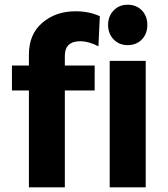

<svg xmlns="http://www.w3.org/2000/svg" viewBox="-20 -797 714 817"><path d="M446.8 0V-538.1H600.1V0ZM463.4 -629.4Q439.9 -653.8 439.9 -690.9Q439.9 -728 463.4 -752.4Q486.8 -776.9 523.4 -776.9Q560.1 -776.9 583.5 -752.9Q606.9 -729 606.9 -690.9Q606.9 -652.8 583.5 -628.9Q560.1 -605 523.4 -605Q486.8 -605 463.4 -629.4ZM30.8 -412.1V-518.1H103V-564.9Q103 -651.4 160.2 -700.2Q217.3 -749 300.8 -749Q359.9 -749 404.8 -728L398.9 -600.1Q357.4 -621.1 324.2 -621.6Q255.9 -622.6 255.9 -559.1V-518.1H382.8V-412.1H255.9V0H103V-412.1Z"/></svg>

Font: TruenoSBd
Style: Demi
Weight: 600
Designer: Julieta Ulanovsky
Foundry: Julieta Ulanovsky
Version: Version 3.001b